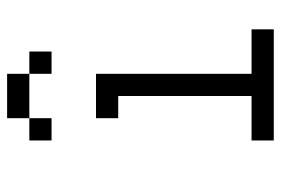

<svg xmlns="http://www.w3.org/2000/svg" viewBox="-145 -645 790 540"><g transform="rotate(-90 250.0 -375.0)"><path d="M437.5 0V-62.5H312.5V-500H187.5V-437.5H250Q250 -437.5 250 -62.5H125V0ZM375 -625V-687.5H312.5V-625ZM187.5 -687.5H125V-625H187.5ZM187.5 -687.5H312.5V-750H187.5Z"/></g></svg>

Font: UnifontExMono
Style: Regular
Weight: 500
Version: Version 15.0.06